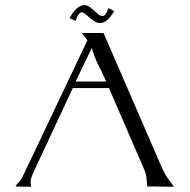

<svg xmlns="http://www.w3.org/2000/svg" viewBox="-20 -714 725 734"><path d="M42 -1 40.5 -2V-4.9Q47.4 -12.7 54.7 -20.8Q62 -28.8 66.4 -38.6L314 -559.6Q310.1 -566.9 304.7 -573.2Q299.3 -579.6 293.9 -585.9V-586.4L295.4 -587.9H374.5L376.5 -586.4L597.2 -76.7Q614.3 -38.1 642.6 -3.9L643.6 -1Q643.1 -1 642.1 -0.5Q641.1 0 640.6 0Q615.7 0 591.8 -0.7Q567.9 -1.5 543 -1Q542 -18.1 540 -34.4Q538.1 -50.8 531.2 -66.4L396.5 -377.4H258.3L107.4 -54.2Q103.5 -45.9 100.3 -36.9Q97.2 -27.8 97.2 -18.1Q97.2 -14.2 97.7 -10.5Q98.1 -6.8 99.1 -2.9L98.6 -1L97.7 0ZM386.2 -402.3Q372.1 -434.1 356 -465.6Q339.8 -497.1 331.1 -531.2L269 -402.3ZM246.1 -644.5Q250 -652.3 255.9 -661.1Q261.7 -669.9 268.8 -677.2Q275.9 -684.6 284.4 -689.5Q293 -694.3 302.7 -694.3Q313.5 -694.3 322.5 -687.7Q331.5 -681.2 339.6 -673.6Q347.7 -666 355.5 -659.4Q363.3 -652.8 372.1 -652.8Q377 -652.8 380.4 -656.2Q383.8 -659.7 386.5 -664.6Q389.2 -669.4 391.1 -674.6Q393.1 -679.7 394.5 -683.1L417 -671.4Q412.6 -664.6 407 -656.7Q401.4 -648.9 394.5 -642.1Q387.7 -635.3 379.9 -630.6Q372.1 -626 362.8 -626Q351.6 -626 342.5 -631.6Q333.5 -637.2 325.2 -644.3Q316.9 -651.4 309.1 -658.2Q301.3 -665 292.5 -667.5Q286.6 -666 283.2 -662.4Q279.8 -658.7 277.1 -654.1Q274.4 -649.4 272.7 -644Q271 -638.7 269 -634.3Z"/></svg>

Font: CAT Linz
Style: Regular
Weight: 400
Designer: Peter Wiegel
Foundry: Peter Wiegel
Version: Version 1.08